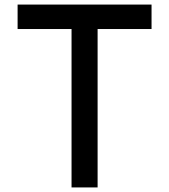

<svg xmlns="http://www.w3.org/2000/svg" viewBox="-20 -820 740 840"><path d="M293 0V-693H57V-800H643V-693H407V0Z"/></svg>

Font: Martian Mono
Style: Regular
Weight: 400
Monospace: yes
Designer: Roman Shamin
Foundry: Evil Martians
Version: Version 1.000; ttfautohint (v1.8.4.7-5d5b)